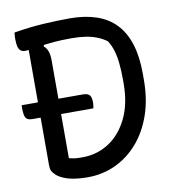

<svg xmlns="http://www.w3.org/2000/svg" viewBox="-82 -794 813 878"><g transform="rotate(-10 325.0 -355.0)"><path d="M15 -367H90V-610Q77 -609 72 -609Q60 -609 52 -616Q44 -623 41 -636.5Q38 -650 38 -670Q38 -679 38.5 -686Q39 -693 40 -700Q76 -706 110 -710Q144 -714 177 -716Q210 -718 240.5 -719Q271 -720 299 -720Q369 -720 422.5 -702Q476 -684 512 -646.5Q548 -609 566.5 -551Q585 -493 585 -413V-384Q585 -295 560 -222.5Q535 -150 490 -98Q445 -46 385 -18Q325 10 256 10Q236 10 218 8.5Q200 7 184 4Q168 1 154 -4Q140 -9 128.5 -15.5Q117 -22 109 -30Q97 -42 93.5 -51Q90 -60 90 -76V-296H51Q30 -296 22 -307.5Q14 -319 14 -352Q14 -356 14 -360.5Q14 -365 15 -367ZM185 -296V-91Q192 -89 202.5 -87Q213 -85 224.5 -84.5Q236 -84 246 -84Q315 -84 370 -119.5Q425 -155 458 -222.5Q491 -290 491 -386V-396Q491 -442 487.5 -476.5Q484 -511 476 -537.5Q468 -564 454 -586Q434 -601 410 -610.5Q386 -620 357 -624.5Q328 -629 291 -629Q247 -629 210 -626Q184 -623 163 -621L160 -615Q174 -603 179.5 -586Q185 -569 185 -546V-367H298Q321 -367 329.5 -357Q338 -347 338 -323Q338 -316 337 -308.5Q336 -301 335 -296Z"/></g></svg>

Font: Code D Ace
Style: Regular
Weight: 400
Version: Version 1.085; ttfautohint (v1.8.4.7-5d5b);Nerd Fonts 3.0.2